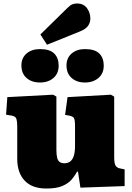

<svg xmlns="http://www.w3.org/2000/svg" viewBox="-20 -1069 758 1103"><path d="M246 14Q164 14 121.5 -31.5Q79 -77 79 -157V-343Q79 -370 74.5 -385.5Q70 -401 46 -405L15 -410L22 -511L285 -525L304 -514V-208Q304 -179 308.5 -162Q313 -145 323.5 -138Q334 -131 349 -131Q370 -131 383.5 -141.5Q397 -152 404 -174Q411 -196 411 -230V-344Q411 -381 404.5 -391Q398 -401 377 -405L354 -409L368 -511L617 -525L636 -514V-166Q636 -133 643 -119.5Q650 -106 667 -102L696 -96V0L442 9L428 -83H423Q410 -59 391 -37Q372 -15 338 -0.5Q304 14 246 14ZM250 -812 212 -871 367 -1023Q384 -1040 396.5 -1044.5Q409 -1049 422 -1049Q460 -1049 479.5 -1022.5Q499 -996 499 -962Q499 -939 485.5 -920Q472 -901 436 -887ZM468 -595Q421 -595 391.5 -621Q362 -647 362 -693Q362 -736 391.5 -761.5Q421 -787 468 -787Q525 -787 550.5 -761.5Q576 -736 576 -692Q576 -647 545.5 -621Q515 -595 468 -595ZM210 -595Q162 -595 132.5 -621Q103 -647 103 -693Q103 -736 132.5 -761.5Q162 -787 210 -787Q266 -787 291.5 -761.5Q317 -736 317 -692Q317 -647 287 -621Q257 -595 210 -595Z"/></svg>

Font: Literata Black
Style: Regular
Weight: 900
Designer: Latin by Veronika Burian and Jose Scaglione. Greek by Irene Vlachou. Cyrillic by Vera Evstafieva.
Foundry: TypeTogether
Version: Version 3.103;gftools[0.9.29]